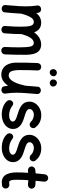

<svg xmlns="http://www.w3.org/2000/svg" viewBox="984 -1804 874 2883"><g transform="rotate(90 1421.5 -363.0)"><path d="M56.6 -9.3C53.2 27.3 78.1 46.9 105 49.3C119.1 50.8 132.8 47.4 145.5 39.6C158.2 31.7 165 19 166.5 1.5C175.8 -96.2 182.1 -173.3 184.6 -238.3C198.7 -296.4 216.3 -343.3 236.3 -379.4C256.3 -415.5 280.8 -433.6 309.1 -433.6C339.4 -433.6 358.9 -417.5 368.2 -384.8C377 -352.1 381.3 -306.2 381.3 -246.1C381.3 -159.7 379.4 -123.5 370.6 -3.9C368.2 32.7 393.6 51.8 421.4 53.2C435.1 54.2 448.2 50.8 460.4 42.5C472.7 34.2 479.5 21.5 481 3.9C489.7 -118.7 492.2 -153.8 492.2 -245.6C523.9 -363.3 566.4 -433.1 625 -433.1C653.3 -433.1 671.4 -415.5 679.7 -380.4C687.5 -345.2 691.4 -292 691.4 -220.7C691.4 -152.3 689.9 -82 686 0.5C684.1 29.3 704.6 54.7 740.2 54.7C775.4 54.7 795.9 28.3 797.4 0.5C802.7 -108.9 803.2 -215.8 803.2 -319.3C803.2 -359.4 798.8 -396.5 789.6 -430.7C771 -498.5 728 -543.5 650.4 -543.5C572.8 -543.5 511.7 -502.4 466.3 -438.5C442.9 -501.5 399.4 -543.9 321.8 -543.9C261.2 -543.9 213.9 -516.1 176.8 -471.2C175.3 -480 174.3 -488.8 172.9 -497.6C169.4 -516.1 161.1 -528.8 147 -536.1C132.8 -543 118.2 -544.4 104 -541C79.1 -535.2 57.6 -514.2 63.5 -480.5C71.8 -427.7 75.7 -378.4 75.7 -315.9C75.7 -287.1 74.7 -255.4 73.2 -220.2C72.8 -218.3 72.8 -216.3 72.8 -214.8C69.8 -160.6 64.5 -91.8 56.6 -9.3Z M1392.1 -480C1392.6 -482.4 1392.6 -484.9 1392.6 -487.3C1392.6 -516.1 1370.6 -536.1 1343.8 -538.6C1341.3 -539.1 1339.4 -539.1 1336.9 -539.1C1325.7 -539.1 1314 -535.2 1302.2 -527.8C1290.5 -520.5 1283.7 -507.8 1282.2 -490.2C1275.9 -418.5 1270.5 -357.9 1267.1 -304.7L1266.6 -303.2C1239.3 -182.1 1195.3 -56.2 1112.3 -56.2C1081.5 -56.2 1060.5 -70.8 1049.3 -99.6C1038.1 -128.4 1032.7 -169.4 1032.7 -222.2C1032.7 -338.4 1034.7 -405.8 1038.6 -489.3V-492.2C1038.6 -518.1 1020.5 -543.5 983.9 -543.5C949.2 -543.5 928.7 -517.1 927.2 -489.3C921.4 -379.9 920.9 -272.9 920.9 -169.4C920.9 -128.4 927.7 -90.8 940.9 -57.1C967.3 10.7 1020.5 54.7 1103 54.7C1171.4 54.7 1226.1 12.7 1268.6 -45.9C1270.5 -27.8 1272.9 -9.8 1275.9 8.8C1279.3 27.3 1286.6 39.6 1298.8 45.4C1310.5 50.8 1321.3 53.7 1331.1 53.7C1335.4 53.7 1340.3 53.2 1344.7 52.2C1370.1 45.9 1386.2 26.4 1386.2 3.4C1386.2 -0.5 1385.7 -4.4 1385.3 -8.8C1377 -61.5 1373 -110.8 1373 -172.9C1373 -210.4 1374.5 -253.4 1377.9 -302.2C1380.9 -351.1 1385.7 -410.2 1392.1 -480ZM1279.8 -724.1C1279.8 -754.9 1254.9 -779.8 1222.2 -779.8C1194.3 -779.8 1172.9 -754.9 1172.9 -723.6C1172.9 -710.9 1177.7 -699.2 1188 -688.5C1198.2 -677.7 1210.9 -672.4 1226.1 -672.4C1239.7 -672.4 1252 -677.2 1263.2 -686.5C1274.4 -695.8 1279.8 -708.5 1279.8 -724.1ZM1125 -731.4C1125 -746.1 1119.6 -757.8 1108.4 -766.6C1097.2 -775.4 1084.5 -779.8 1071.3 -779.8C1041.5 -779.8 1018.1 -755.4 1018.1 -726.1C1018.1 -713.4 1022.5 -701.2 1031.2 -689.9C1039.6 -678.2 1051.3 -672.4 1065.9 -672.4C1099.1 -672.4 1125 -697.8 1125 -731.4Z M1892.6 -390.1C1901.9 -401.4 1906.2 -415 1904.8 -430.2C1903.3 -445.3 1896.5 -457.5 1884.8 -467.3C1842.3 -517.6 1787.1 -544.9 1708.5 -544.9C1671.9 -544.9 1638.7 -537.1 1607.9 -521C1546.9 -489.3 1506.8 -433.1 1506.8 -368.7C1506.8 -308.1 1534.2 -269 1573.7 -242.2C1612.8 -215.3 1660.2 -200.2 1700.7 -188C1753.9 -172.4 1805.7 -155.8 1805.7 -117.2C1805.7 -101.1 1796.4 -87.9 1778.3 -77.6C1760.3 -67.4 1737.8 -62.5 1711.9 -62.5C1684.1 -62.5 1657.7 -66.9 1632.3 -76.2C1606.4 -85 1586.9 -95.7 1572.8 -108.9C1564.9 -114.3 1555.2 -119.1 1543.9 -122.6C1532.7 -126 1520.5 -123 1508.3 -114.7C1496.1 -106.4 1488.3 -95.2 1485.4 -80.1C1481.9 -64.9 1484.4 -50.8 1492.7 -38.1C1512.7 -11.2 1541.5 10.3 1578.6 25.4C1615.7 40.5 1655.8 47.9 1699.2 47.9C1740.2 47.9 1777.3 40.5 1810.1 26.4C1876 -2.9 1917 -55.7 1917 -119.6C1917 -234.9 1806.2 -271 1726.1 -294.4C1671.4 -311 1617.7 -328.6 1617.7 -368.7C1617.7 -386.7 1626 -401.9 1642.6 -414.6C1659.2 -427.2 1679.7 -433.6 1704.6 -433.6C1747.1 -433.6 1788.1 -415.5 1815.4 -382.8C1842.3 -364.7 1873.5 -367.2 1892.6 -390.1Z M2390.6 -390.1C2399.9 -401.4 2404.3 -415 2402.8 -430.2C2401.4 -445.3 2394.5 -457.5 2382.8 -467.3C2340.3 -517.6 2285.2 -544.9 2206.5 -544.9C2169.9 -544.9 2136.7 -537.1 2106 -521C2044.9 -489.3 2004.9 -433.1 2004.9 -368.7C2004.9 -308.1 2032.2 -269 2071.8 -242.2C2110.8 -215.3 2158.2 -200.2 2198.7 -188C2252 -172.4 2303.7 -155.8 2303.7 -117.2C2303.7 -101.1 2294.4 -87.9 2276.4 -77.6C2258.3 -67.4 2235.8 -62.5 2210 -62.5C2182.1 -62.5 2155.8 -66.9 2130.4 -76.2C2104.5 -85 2085 -95.7 2070.8 -108.9C2063 -114.3 2053.2 -119.1 2042 -122.6C2030.8 -126 2018.6 -123 2006.3 -114.7C1994.1 -106.4 1986.3 -95.2 1983.4 -80.1C1980 -64.9 1982.4 -50.8 1990.7 -38.1C2010.7 -11.2 2039.6 10.3 2076.7 25.4C2113.8 40.5 2153.8 47.9 2197.3 47.9C2238.3 47.9 2275.4 40.5 2308.1 26.4C2374 -2.9 2415 -55.7 2415 -119.6C2415 -234.9 2304.2 -271 2224.1 -294.4C2169.4 -311 2115.7 -328.6 2115.7 -368.7C2115.7 -386.7 2124 -401.9 2140.6 -414.6C2157.2 -427.2 2177.7 -433.6 2202.6 -433.6C2245.1 -433.6 2286.1 -415.5 2313.5 -382.8C2340.3 -364.7 2371.6 -367.2 2390.6 -390.1Z M2812.5 -393.6C2814.5 -408.7 2810.5 -422.4 2801.3 -434.6C2792 -446.8 2779.8 -453.6 2764.6 -455.6C2742.7 -458 2719.2 -460 2694.8 -460.9C2698.7 -503.4 2703.1 -544.9 2708.5 -587.4C2711.9 -617.2 2690.4 -645 2659.7 -648.9C2629.9 -652.3 2602.1 -630.9 2598.1 -600.1C2592.8 -553.7 2587.9 -506.8 2583.5 -460C2564.9 -459 2546.4 -457.5 2528.3 -455.6C2498.5 -451.7 2476.6 -424.3 2480 -393.6C2481.9 -378.4 2489.3 -366.2 2501.5 -356.9C2513.7 -347.7 2526.9 -343.8 2542 -345.2C2552.7 -346.7 2564 -347.7 2575.2 -348.6C2571.3 -290.5 2569.3 -232.4 2569.3 -173.3C2569.3 -134.8 2573.7 -81.1 2593.8 -34.2C2613.8 13.2 2651.9 47.9 2719.7 47.9C2733.9 47.9 2750 46.4 2766.1 43.9C2781.2 41.5 2793 33.7 2801.8 21C2810.1 7.8 2813 -5.9 2810.5 -21C2808.1 -35.6 2800.3 -47.4 2787.6 -56.2C2774.9 -64.9 2761.2 -67.9 2746.1 -65.4C2736.3 -63.5 2727.5 -62.5 2719.7 -62.5C2683.6 -62.5 2679.7 -118.2 2679.7 -173.3C2679.7 -232.4 2682.1 -292 2686 -350.6C2709 -349.6 2730.5 -347.7 2750.5 -345.2C2765.6 -343.8 2779.3 -347.7 2791.5 -356.9C2803.7 -366.2 2810.5 -378.4 2812.5 -393.6Z"/></g></svg>

Font: Mikhak SemiBold
Style: Regular
Weight: 600
Designer: Amin Abedi
Version: Version 3.2